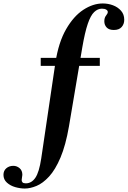

<svg xmlns="http://www.w3.org/2000/svg" viewBox="-163 -774 737 1108"><path d="M-20 314Q-46 314 -74.5 306Q-103 298 -123 280Q-143 262 -143 235Q-143 211 -126.5 197Q-110 183 -86 183Q-66 183 -50 196.5Q-34 210 -34 235Q-34 240 -36 249.5Q-38 259 -38 265Q-38 273 -33 278.5Q-28 284 -14 284Q19 284 41 252Q63 220 75 140L157 -414Q175 -530 218.5 -605.5Q262 -681 318 -717.5Q374 -754 430 -754Q461 -754 489 -743.5Q517 -733 535.5 -712Q554 -691 554 -660Q554 -635 539 -618Q524 -601 494 -601Q466 -601 452.5 -615.5Q439 -630 439 -651Q439 -672 449 -684Q459 -696 459 -705Q459 -713 450 -718.5Q441 -724 425 -724Q401 -724 380.5 -704.5Q360 -685 343.5 -636.5Q327 -588 312 -501L235 -45Q216 65 186 135.5Q156 206 120 245Q84 284 47.5 299Q11 314 -20 314ZM72 -394V-440H413V-394Z"/></svg>

Font: Libre Bodoni Medium
Style: Italic
Weight: 500
Italic angle: -13°
Designer: Pablo Impallari, Rodrigo Fuenzalida
Foundry: Impallari Type
Version: Version 2.005;gftools[0.9.23]